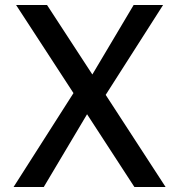

<svg xmlns="http://www.w3.org/2000/svg" viewBox="-20 -743 713 763"><path d="M34 0 272 -373 44 -723H167L347 -447L511 -723H628L400 -366L638 0H514L326 -289L154 0Z"/></svg>

Font: Synthetic
Style: Regular
Weight: 400
Designer: Santiago Orozco
Foundry: Typemade
Version: Version 2.000; ttfautohint (v1.8.4.7-5d5b)